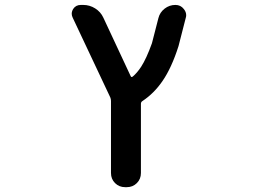

<svg xmlns="http://www.w3.org/2000/svg" viewBox="-20 -566 1040 783"><path d="M490.2 197.3Q465.8 197.3 449.2 180.7Q432.6 164.1 432.6 139.6V-154.3Q432.6 -162.1 429.7 -168.9L276.4 -494.1Q272.5 -502 272.5 -509.8Q272.5 -519.5 278.3 -529.3Q289.1 -545.9 309.6 -545.9H319.3Q345.7 -545.9 368.2 -531.7Q390.6 -517.6 401.4 -494.1L512.7 -255.9Q515.6 -249 521.5 -253.9Q539.1 -268.6 555.7 -293.9Q577.1 -327.1 599.6 -389.6L626 -492.2Q631.8 -515.6 651.4 -530.8Q670.9 -545.9 695.3 -545.9Q716.8 -545.9 729.5 -529.3Q739.3 -517.6 739.3 -503.9Q739.3 -498 737.3 -492.2L708 -377.9Q679.7 -289.1 642.6 -235.4Q608.4 -185.5 561.5 -154.3Q554.7 -150.4 554.7 -142.6V139.6Q554.7 164.1 538.1 180.7Q521.5 197.3 497.1 197.3Z"/></svg>

Font: Rounded Mgen+ 1mn medium
Style: Regular
Weight: 500
Designer: [Source Han Sans]
Ryoko NISHIZUKA  (kana & ideographs); Paul D. Hunt (Latin, Greek & Cyrillic); Wenlong ZHANG  (bopomofo
Version: Version 1.059.20150602